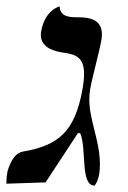

<svg xmlns="http://www.w3.org/2000/svg" viewBox="-44 -574 399 600"><path d="M237.9 -296C244.6 -334 266.2 -411 272.7 -448C273.9 -454.8 274.5 -461 274.5 -466.6C274.5 -511.3 238.7 -520 201.4 -520C176.4 -520 143.4 -520 142.4 -554C142.4 -554 96.6 -544 84.6 -476C83.9 -472 83.6 -468.3 83.6 -464.8C83.6 -421.5 133.9 -412.8 151 -410C191.2 -404.3 218.7 -396.7 218.7 -342.7C218.7 -329.9 217.2 -314.6 213.9 -296C189.7 -159 135.7 -119 26.3 -100C3.4 -95 -8.4 -73 -18 -47C-20.1 -41 -21 -36 -21.8 -31C-24.3 -17 -23.3 -6 -24.3 0L98.4 -4L199.5 -158H206.5C227.9 -109 205.6 6 251.6 6C259.2 -3 263.7 -17 266 -30C267.7 -39.8 268.2 -50.3 268.2 -59.2C268.2 -61.2 268.2 -63.2 268.1 -65C267.1 -137.3 235.1 -197.8 235.1 -263.6C235.1 -274.2 235.9 -285 237.9 -296Z"/></svg>

Font: Linux Biolinum O 
Style: Bold Italic
Weight: 700
Designer: Philipp H. Poll
Foundry: Philipp H. Poll
Version: Version 1.3.2